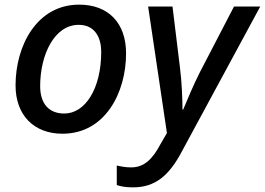

<svg xmlns="http://www.w3.org/2000/svg" viewBox="-20 -567 1141 827"><path d="M249 9C433 9 523 -168 523 -337C523 -468 447 -547 321 -547C139 -547 47 -371 47 -199C47 -71 126 9 249 9ZM553 240C648 240 708 190 763 86L1101 -539H988L840 -254C816 -207 782 -127 769 -95H766C766 -136 763 -218 755 -277L723 -539H618L699 6L670 56C637 118 601 154 545 154C521 154 501 150 483 146V230C501 236 520 240 553 240ZM257 -78C190 -78 153 -121 153 -196C153 -331 214 -460 319 -460C391 -460 416 -402 416 -344C416 -185 347 -78 257 -78Z"/></svg>

Font: Noto Sans Medium
Style: Italic
Weight: 500
Italic angle: -12°
Designer: Monotype Design Team
Foundry: Monotype Imaging Inc.
Version: Version 2.013